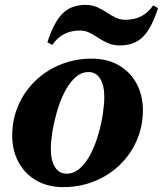

<svg xmlns="http://www.w3.org/2000/svg" viewBox="-20 -751 667 786"><path d="M239 15Q177 15 130 -11.5Q83 -38 56.5 -86Q30 -134 30 -196Q30 -262 55 -319.5Q80 -377 124.5 -420Q169 -463 228.5 -487Q288 -511 356 -511Q418 -511 465 -484.5Q512 -458 538.5 -410Q565 -362 565 -300Q565 -234 540 -176.5Q515 -119 470.5 -76Q426 -33 366.5 -9Q307 15 239 15ZM252 -40Q284 -40 309.5 -64Q335 -88 353.5 -125.5Q372 -163 384 -206Q396 -249 401.5 -288Q407 -327 407 -354Q407 -402 390 -429Q373 -456 343 -456Q311 -456 286 -432Q261 -408 242.5 -370.5Q224 -333 212 -290Q200 -247 194 -208Q188 -169 188 -142Q188 -94 205 -67Q222 -40 252 -40ZM471 -565Q444 -565 423 -574Q402 -583 384 -595Q366 -607 347.5 -616.5Q329 -626 307 -626Q234 -626 194 -567L174 -578Q201 -661 236.5 -696Q272 -731 330 -731Q357 -731 378 -721.5Q399 -712 417 -700Q435 -688 453.5 -679Q472 -670 494 -670Q567 -670 607 -729L627 -718Q600 -634 564.5 -599.5Q529 -565 471 -565Z"/></svg>

Font: Platypi
Style: Bold Italic
Weight: 700
Italic angle: -13°
Designer: David Sargent
Foundry: Bolt Cutter Type
Version: Version 1.200; ttfautohint (v1.8.4.7-5d5b)